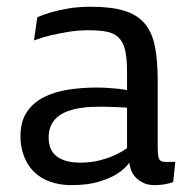

<svg xmlns="http://www.w3.org/2000/svg" viewBox="-20 -534 567 563"><path d="M278.3 -221.2Q264.2 -221.2 246.8 -220.5Q229.5 -219.7 212.2 -216.8Q194.8 -213.9 178.7 -208Q162.6 -202.1 150.1 -192.4Q137.7 -182.6 130.1 -167.2Q122.6 -151.9 122.6 -130.9Q122.6 -93.3 146.7 -75.2Q170.9 -57.1 215.3 -57.1Q246.1 -57.1 271.2 -63.5Q296.4 -69.8 314.5 -78.1Q335.4 -87.4 352.5 -99.6V-218.3Q341.3 -219.2 328.6 -219.7Q317.9 -220.2 304.7 -220.5Q291.5 -220.7 278.3 -221.2ZM442.4 -100.6Q442.4 -83 444.6 -73.5Q446.8 -64 453.1 -61.5Q460 -58.6 471.9 -59.1Q483.9 -59.6 494.1 -59.6L487.8 0Q481 2.4 472.2 4.4Q464.8 6.3 454.8 7.6Q444.8 8.8 433.1 8.8Q413.1 8.8 399.2 1.7Q385.3 -5.4 376.5 -15.1Q367.7 -24.9 363.5 -38.1Q359.4 -51.3 359.4 -57.1Q346.2 -38.6 322.8 -23.9Q302.7 -11.2 270.3 -1.2Q237.8 8.8 189 8.8Q155.8 8.8 128.2 -0.7Q100.6 -10.3 81.1 -28.8Q61.5 -47.4 50.8 -74.7Q40 -102.1 40 -134.3Q40 -178.2 59.1 -206.1Q78.1 -233.9 109.4 -249.5Q140.6 -265.1 180.9 -271.2Q221.2 -277.3 263.7 -277.3Q280.8 -277.3 296.9 -276.1Q313 -274.9 325.7 -273.9Q340.3 -271.5 352.5 -270V-325.2Q352.5 -363.8 346.7 -387.7Q340.8 -411.6 327.4 -424.3Q314 -437 292.5 -441.2Q271 -445.3 239.7 -445.3Q209.5 -445.3 181.2 -440.7Q152.8 -436 129.9 -430.7Q103 -424.3 79.6 -415.5L89.4 -483.4Q107.9 -491.7 131.8 -498.5Q152.3 -504.4 181.2 -509.3Q210 -514.2 246.6 -514.2Q305.7 -514.2 343.8 -502.7Q381.8 -491.2 403.8 -465.6Q425.8 -439.9 434.1 -398.7Q442.4 -357.4 442.4 -298.3Z"/></svg>

Font: Mako
Style: Regular
Weight: 400
Designer: vernon adams
Foundry: vernon adams
Version: Version 1.000